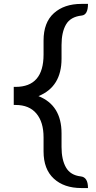

<svg xmlns="http://www.w3.org/2000/svg" viewBox="-20 -762 487 975"><path d="M426.8 192.9H393.1Q305.2 192.9 253.2 145Q201.2 97.2 201.2 6.8V-64.9Q201.2 -142.1 164.8 -185.5Q128.4 -229 59.1 -229H49.8V-320.8H59.1Q201.2 -320.8 201.2 -484.9V-556.2Q201.2 -647.9 253.7 -695.1Q306.2 -742.2 393.1 -742.2H426.8Q426.8 -686.5 395 -683.1Q337.9 -676.8 315.2 -637.5Q292.5 -598.1 292.5 -533.2V-463.9Q292.5 -321.3 175.3 -273.9Q292.5 -227.5 292.5 -85V-15.6Q292.5 49.3 315.2 88.6Q337.9 127.9 390.1 133.8Q426.8 137.7 426.8 192.9Z"/></svg>

Font: Bainsley
Style: Bold
Weight: 700
Designer: Paul James MIller
Foundry: High-Logic / Made with FontCreator
Version: Version 1.411;March 28, 2021;FontCreator 13.0.0.2683 64-bit